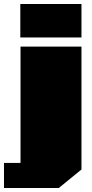

<svg xmlns="http://www.w3.org/2000/svg" viewBox="-75 -757 462 964"><path d="M27 -569V-737H334V-569ZM-55 187V61H28V-523H334V94L220 187Z"/></svg>

Font: Tomorrow Black
Style: Regular
Weight: 900
Designer: Tony de Marco, Monica Rizzolli
Foundry: Just in Type
Version: Version 2.002